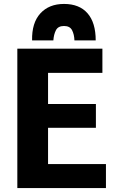

<svg xmlns="http://www.w3.org/2000/svg" viewBox="-20 -947 623 975"><path d="M518 8V-114H224V-298H467V-419H224V-577H500V-700H68V8ZM305 -927Q229 -927 185 -879Q141 -831 143 -742H251Q253 -772 264 -793.5Q275 -815 305 -815Q335 -815 346 -793.5Q357 -772 358 -742H466Q466 -832 424.5 -879.5Q383 -927 305 -927Z"/></svg>

Font: Repo Bold
Style: Bold
Weight: 700
Designer: Stefan Peev
Foundry: Context Ltd
Version: Version 1.502